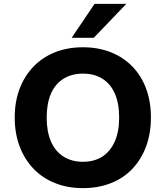

<svg xmlns="http://www.w3.org/2000/svg" viewBox="-20 -960 856 991"><path d="M408 11Q329 11 264 -15Q199 -41 153 -89Q107 -137 81.5 -204Q56 -271 56 -353Q56 -436 81.5 -502.5Q107 -569 153.5 -617Q200 -665 264.5 -690.5Q329 -716 408 -716Q487 -716 551.5 -690.5Q616 -665 662.5 -617.5Q709 -570 734 -503Q759 -436 759 -354Q759 -271 734 -204Q709 -137 663 -88.5Q617 -40 552 -14.5Q487 11 408 11ZM408 -125Q467 -125 508.5 -152Q550 -179 572.5 -230Q595 -281 595 -353Q595 -426 573 -476.5Q551 -527 509 -553.5Q467 -580 408 -580Q350 -580 307.5 -553.5Q265 -527 243 -476.5Q221 -426 221 -353Q221 -281 243 -230Q265 -179 307.5 -152Q350 -125 408 -125ZM350 -765 468 -940H632L464 -765Z"/></svg>

Font: Nunito Sans 10pt ExtraBold
Style: Regular
Weight: 800
Designer: Vernon Adams
Foundry: Vernon Adams
Version: Version 3.101;gftools[0.9.27]